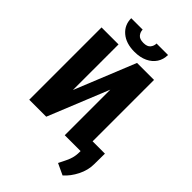

<svg xmlns="http://www.w3.org/2000/svg" viewBox="-319 -1014 1335 1335"><g transform="rotate(45 348.5 -346.5)"><path d="M205.6 -262.2 387.7 -710.9H554.7V0H387.7V-448.2L205.6 0H38.6V-710.9H205.6ZM388.2 -902.3H501Q501 -858.4 478.8 -824.5Q456.5 -790.5 416 -771.5Q375.5 -752.4 320.3 -752.4Q236.8 -752.4 188 -794.2Q139.2 -835.9 139.2 -902.3H251.5Q251.5 -878.4 267.1 -859.4Q282.7 -840.3 320.3 -840.3Q357.9 -840.3 373 -859.4Q388.2 -878.4 388.2 -902.3ZM675.8 -106.9 674.8 -2.4Q674.8 56.6 645.8 114.3Q616.7 171.9 574.7 208.5L491.2 169.4Q501.5 147 513.7 124.3Q525.9 101.6 534.7 73.2Q543.5 44.9 543.5 6.8V-106.9Z"/></g></svg>

Font: Roboto Condensed Black
Style: Regular
Weight: 900
Designer: Christian Robertson
Foundry: Google
Version: Version 3.008; 2023